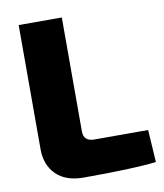

<svg xmlns="http://www.w3.org/2000/svg" viewBox="-79 -755 704 824"><g transform="rotate(-10 273.0 -343.5)"><path d="M246 -690V-193Q246 -150 293 -150H527L536 -9Q438 3 219 3Q142 3 100 -38.5Q58 -80 58 -149V-690Z"/></g></svg>

Font: Exo 2.0 Extra Bold
Style: Regular
Weight: 800
Designer: Natanael Gama
Version: Version 1.001;PS 001.001;hotconv 1.0.70;makeotf.lib2.5.58329